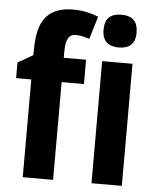

<svg xmlns="http://www.w3.org/2000/svg" viewBox="-54 -811 695 857"><g transform="rotate(5 293.5 -382.5)"><path d="M316 -438H216V0H80V-438H12V-508L80 -547V-571Q80 -674 119 -719.5Q158 -765 238 -765Q271 -765 298 -759.5Q325 -754 353 -743L322 -641Q307 -646 292.5 -649.5Q278 -653 261 -653Q237 -653 226.5 -634Q216 -615 216 -575V-547H316ZM456 -761Q530 -761 530 -687Q530 -649 510.5 -631.5Q491 -614 456 -614Q422 -614 402 -631.5Q382 -649 382 -687Q382 -726 401 -743.5Q420 -761 456 -761ZM524 -547V0H388V-547Z"/></g></svg>

Font: Noto Sans Condensed
Style: Bold
Weight: 700
Width: 3
Designer: Monotype Design Team
Foundry: Monotype Imaging Inc.
Version: Version 2.013; ttfautohint (v1.8.4.7-5d5b)